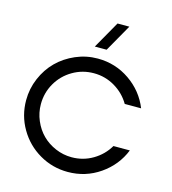

<svg xmlns="http://www.w3.org/2000/svg" viewBox="-135 -1053 1049 1172"><g transform="rotate(15 390.0 -467.0)"><path d="M363.8 -772.5 461.4 -944.3H536.1L438.5 -772.5ZM401.4 -83Q473.6 -83 534.7 -119.1Q595.7 -155.3 630.9 -215.3H734.4Q694.3 -115.2 603.8 -52.7Q513.2 9.8 401.4 9.8Q304.2 9.8 221.9 -38.3Q139.6 -86.4 91.6 -168.7Q43.5 -251 43.5 -348.1Q43.5 -420.9 71.8 -487.3Q100.1 -553.7 148.2 -601.6Q196.3 -649.4 262.5 -678Q328.6 -706.5 401.4 -706.5Q513.2 -706.5 603.8 -644Q694.3 -581.5 734.4 -481.4H630.9Q595.7 -541.5 534.7 -577.6Q473.6 -613.8 401.4 -613.8Q329.6 -613.8 268.6 -578.1Q207.5 -542.5 172.1 -481.4Q136.7 -420.4 136.7 -348.1Q136.7 -294.4 157.7 -245.1Q178.7 -195.8 214.1 -160.4Q249.5 -125 298.6 -104Q347.7 -83 401.4 -83Z"/></g></svg>

Font: Basically A Sans Serif Medium
Style: Regular
Weight: 500
Designer: Hyung-Suk Kim
Foundry: Mental Design
Version: 1.000